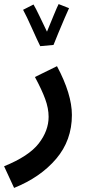

<svg xmlns="http://www.w3.org/2000/svg" viewBox="-53 -690 435 940"><path d="M16 230Q145 178 222 87.5Q299 -3 299 -127Q299 -229 226 -366L118 -313Q151 -252 168 -206Q185 -160 185 -118Q185 -50 136.5 12.5Q88 75 -33 124ZM209 -470Q217 -490 232.5 -528Q248 -566 263.5 -601.5Q279 -637 285 -650L234 -670Q228 -659 210.5 -616.5Q193 -574 177 -535Q161 -568 141 -610Q121 -652 111 -668L60 -642Q77 -611 103.5 -551.5Q130 -492 144 -464Z"/></svg>

Font: Noto Sans Arabic UI SemiCondensed Semi
Style: Regular
Weight: 600
Width: 4
Designer: Nadine Chahine - Monotype Design Team
Foundry: Monotype Imaging Inc.
Version: Version 1.900